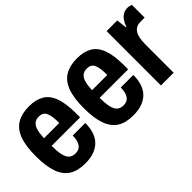

<svg xmlns="http://www.w3.org/2000/svg" viewBox="-43 -922 1317 1317"><g transform="rotate(-45 616.0 -263.5)"><path d="M236.7 12Q166.1 12 120.9 -16Q75.7 -44 53.5 -104.9Q31.3 -165.8 31.3 -263.2Q31.3 -363 54.2 -423.6Q77.1 -484.2 123.6 -511.7Q170.1 -539.2 239.8 -539.2Q305 -539.2 348.5 -514Q392 -488.8 413.4 -431.4Q434.9 -374 434.9 -275.7V-237.3H158.6Q158.4 -185.2 165.7 -151.5Q173.1 -117.9 190.2 -101.1Q207.3 -84.4 237.7 -84.4Q255.2 -84.4 268.8 -90.2Q282.5 -96 291.4 -108Q300.3 -120.1 305.7 -139.4Q311 -158.7 310.8 -185H432.9Q432.9 -135.3 419.8 -98.1Q406.7 -60.9 381.4 -36.5Q356.2 -12.2 319.9 -0.1Q283.7 12 236.7 12ZM158.4 -311.2H306.6Q306.6 -346.6 303 -371.4Q299.4 -396.3 291.6 -412.1Q283.7 -427.9 270.3 -434.9Q256.9 -441.8 238.2 -441.8Q209.8 -441.8 193 -427.1Q176.1 -412.4 168.2 -383.6Q160.4 -354.8 158.4 -311.2Z M702.7 12Q632.1 12 586.9 -16Q541.7 -44 519.5 -104.9Q497.3 -165.8 497.3 -263.2Q497.3 -363 520.2 -423.6Q543.1 -484.2 589.6 -511.7Q636.1 -539.2 705.8 -539.2Q771 -539.2 814.5 -514Q858 -488.8 879.4 -431.4Q900.9 -374 900.9 -275.7V-237.3H624.6Q624.4 -185.2 631.7 -151.5Q639.1 -117.9 656.2 -101.1Q673.3 -84.4 703.7 -84.4Q721.2 -84.4 734.8 -90.2Q748.5 -96 757.4 -108Q766.3 -120.1 771.7 -139.4Q777 -158.7 776.8 -185H898.9Q898.9 -135.3 885.8 -98.1Q872.7 -60.9 847.4 -36.5Q822.2 -12.2 785.9 -0.1Q749.7 12 702.7 12ZM624.4 -311.2H772.6Q772.6 -346.6 769 -371.4Q765.4 -396.3 757.6 -412.1Q749.7 -427.9 736.3 -434.9Q722.9 -441.8 704.2 -441.8Q675.8 -441.8 659 -427.1Q642.1 -412.4 634.2 -383.6Q626.4 -354.8 624.4 -311.2Z M981.8 0V-527.2H1085.2L1093.7 -452.7H1098.7Q1107.7 -479.4 1120.9 -498.4Q1134.1 -517.4 1152.9 -528.4Q1171.7 -539.4 1194.7 -539.4Q1205.2 -539.4 1214.8 -537.2Q1224.5 -535 1231.7 -531.8V-408.2H1190.3Q1168.7 -408.2 1152.5 -399.7Q1136.3 -391.2 1125.7 -374.7Q1115.1 -358.2 1110.1 -332.3Q1105.2 -306.5 1105.2 -271.8V0Z"/></g></svg>

Font: Archivo SemiBold Condensed
Style: Regular
Weight: 600
Width: 3
Version: Version 2.001